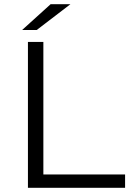

<svg xmlns="http://www.w3.org/2000/svg" viewBox="-20 -901 629 921"><path d="M114 -700H188V-64H580V0H114ZM223 -881H318L156 -757H86Z"/></svg>

Font: Idrija
Style: Regular
Weight: 400
Designer: Julieta Ulanovsky
Foundry: Julieta Ulanovsky
Version: Version 7.200